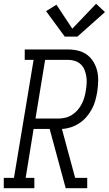

<svg xmlns="http://www.w3.org/2000/svg" viewBox="-50 -997 576 1017"><path d="M-30 0V-55H24L128 -680H81V-735H310Q338 -735 364.5 -728.5Q391 -722 411.5 -706.5Q432 -691 445.5 -668.5Q459 -646 465 -620Q471 -594 470 -566Q469 -538 465 -510Q461 -487 454.5 -463.5Q448 -440 436 -418Q424 -396 407.5 -377Q391 -358 369.5 -344Q348 -330 324.5 -322.5Q301 -315 278 -314L348 -55H412V0H298L213 -314H128L86 -55H132V0ZM138 -369H259Q277 -369 296 -373.5Q315 -378 331.5 -388.5Q348 -399 361 -414Q374 -429 383 -446.5Q392 -464 397 -482Q402 -500 405 -519Q408 -537 409 -556.5Q410 -576 407 -594Q404 -612 397 -628.5Q390 -645 377 -657Q364 -669 346.5 -674.5Q329 -680 310 -680H189ZM293 -803 194 -938 249 -972 333 -845 459 -977 506 -933 360 -803Z"/></svg>

Font: Iosevka Slab Light Oblique
Style: Regular
Weight: 300
Italic angle: -9°
Monospace: yes
Designer: Belleve Invis
Foundry: Belleve Invis
Version: Version 11.1.1; ttfautohint (v1.8.3)